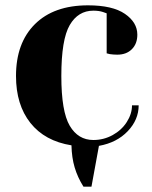

<svg xmlns="http://www.w3.org/2000/svg" viewBox="-20 -535 570 720"><path d="M351 12 323 165H293Q271 130 260 93Q249 56 248 10Q148 -6 94 -74Q40 -142 40 -250Q40 -374 111 -444.5Q182 -515 310 -515Q402 -515 448.5 -483Q495 -451 495 -405Q495 -371 474.5 -350.5Q454 -330 420 -330Q406 -330 392 -332L380 -335V-485L366 -490Q351 -495 330 -495Q273 -495 241.5 -441Q210 -387 210 -250Q210 -117 241.5 -63.5Q273 -10 330 -10Q369 -10 402.5 -28.5Q436 -47 455.5 -77.5Q475 -108 475 -140H500Q500 -86 459 -43Q418 0 351 12Z"/></svg>

Font: Yeseva One
Style: Regular
Weight: 400
Designer: Jovanny Lemonad
Foundry: Jovanny Lemonad
Version: Version 2.000